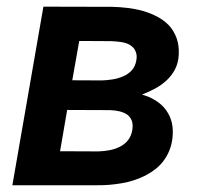

<svg xmlns="http://www.w3.org/2000/svg" viewBox="-20 -548 627 568"><path d="M16.6 0H267.6Q303.2 0.5 339.8 -5.9Q376.5 -12.2 407.2 -27.3Q424.8 -36.1 440.2 -48.1Q455.6 -60.1 466.3 -75.7Q477.5 -91.3 484.1 -111.1Q490.7 -130.9 491.2 -154.8Q491.7 -176.8 485.4 -195.1Q479 -213.4 466.8 -228Q454.6 -242.2 437.5 -252.4Q420.4 -262.7 399.9 -268.1Q419.9 -275.9 439 -286.1Q458 -296.4 473.1 -310.5Q488.3 -324.7 497.8 -343Q507.3 -361.3 508.8 -385.3Q510.3 -413.1 502.7 -434.3Q495.1 -455.6 481 -471.7Q466.3 -487.3 446.8 -497.8Q427.2 -508.3 404.8 -515.1Q382.3 -521.5 358.4 -524.4Q334.5 -527.3 312 -527.8L108.4 -528.3ZM178.7 -222.7 305.7 -222.2Q319.8 -221.7 332.8 -218.8Q345.7 -215.8 355.5 -209.5Q364.7 -203.1 369.4 -192.1Q374 -181.2 371.6 -164.6Q368.7 -146 358.9 -133.5Q349.1 -121.1 335.4 -114.3Q321.3 -106.9 304.7 -103.8Q288.1 -100.6 271.5 -100.1L157.7 -100.6ZM193.8 -310.5 214.4 -426.8 308.1 -426.3Q322.3 -425.8 336.9 -423.8Q351.6 -421.9 362.8 -416Q366.7 -413.6 370.6 -410.4Q374.5 -407.2 377 -403.8Q381.3 -397.5 383.3 -389.2Q385.3 -380.9 383.3 -369.6Q380.4 -351.6 369.9 -340.1Q359.4 -328.6 344.7 -322.3Q330.1 -315.9 313.5 -313.2Q296.9 -310.5 281.7 -310.1Z"/></svg>

Font: Roboto Mono SemiBold
Style: Italic
Weight: 600
Italic angle: -10°
Monospace: yes
Designer: Google
Version: Version 3.000